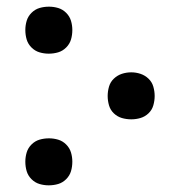

<svg xmlns="http://www.w3.org/2000/svg" viewBox="-20 -548 540 576"><path d="M126 -387Q112 -387 98.5 -391Q85 -395 74.5 -405.5Q64 -416 60 -429.5Q56 -443 56 -458Q56 -472 60 -485.5Q64 -499 74.5 -509.5Q85 -520 98.5 -524Q112 -528 127 -528Q141 -528 154.5 -524Q168 -520 178.5 -509.5Q189 -499 193 -485.5Q197 -472 197 -458Q197 -443 193 -429.5Q189 -416 178.5 -405.5Q168 -395 154.5 -391Q141 -387 126 -387ZM374 -190Q359 -190 345.5 -194Q332 -198 321.5 -208Q311 -218 307 -232Q303 -246 303 -260Q303 -274 307 -288Q311 -302 321.5 -312Q332 -322 345.5 -326.5Q359 -331 374 -331Q388 -331 401.5 -326.5Q415 -322 425.5 -312Q436 -302 440 -288Q444 -274 444 -260Q444 -246 440 -232Q436 -218 425.5 -208Q415 -198 401.5 -194Q388 -190 374 -190ZM126 8Q112 8 98.5 4Q85 0 74.5 -10.5Q64 -21 60 -34.5Q56 -48 56 -63Q56 -77 60 -90.5Q64 -104 74.5 -114.5Q85 -125 98.5 -129Q112 -133 127 -133Q141 -133 154.5 -129Q168 -125 178.5 -114.5Q189 -104 193 -90.5Q197 -77 197 -63Q197 -48 193 -34.5Q189 -21 178.5 -10.5Q168 0 154.5 4Q141 8 126 8Z"/></svg>

Font: Iosevka Term
Style: Regular
Weight: 400
Monospace: yes
Designer: Belleve Invis
Foundry: Belleve Invis
Version: Version 30.0.1